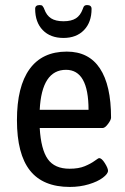

<svg xmlns="http://www.w3.org/2000/svg" viewBox="-20 -733 494 759"><path d="M47 -258Q47 -391 97 -460Q147 -529 244 -529Q331 -529 375 -462.5Q419 -396 419 -268Q419 -259 407 -243Q395 -227 386 -227H137Q142 -142 169 -104Q196 -66 255 -66Q291 -66 315 -76Q339 -86 354 -97Q369 -108 372 -108Q382 -108 394.5 -88Q407 -68 407 -58Q407 -46 386.5 -30.5Q366 -15 331 -4.5Q296 6 256 6Q150 6 98.5 -59Q47 -124 47 -258ZM330 -299Q330 -457 241 -457Q145 -457 137 -299ZM119 -698Q119 -713 137 -713Q145 -713 148 -709.5Q151 -706 153 -702Q155 -698 155 -697Q164 -672 182 -660.5Q200 -649 231 -649Q262 -649 280 -660.5Q298 -672 307 -697Q308 -699 309.5 -703.5Q311 -708 314.5 -710.5Q318 -713 324 -713Q342 -713 342 -698Q342 -645 312 -614Q282 -583 231 -583Q179 -583 149 -614Q119 -645 119 -698Z"/></svg>

Font: Asap Condensed
Style: Regular
Weight: 400
Designer: Pablo Cosgaya
Foundry: Omnibus-Type
Version: Version 1.010; ttfautohint (v1.8)